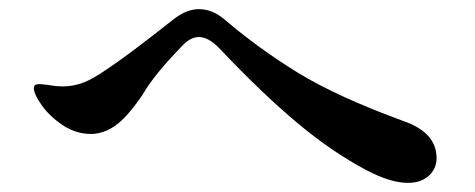

<svg xmlns="http://www.w3.org/2000/svg" viewBox="-20 -568 1040 420"><path d="M783 -195Q707 -235 630.5 -299Q554 -363 462 -460Q437 -487 415 -487Q395 -487 375 -464Q316 -403 292 -361Q258 -311 232 -293Q206 -275 179 -275Q146 -275 117.5 -294Q89 -313 71.5 -337.5Q54 -362 54 -376Q54 -384 66 -384Q71 -384 87 -382Q102 -379 118 -379Q140 -379 161.5 -387Q183 -395 213 -416Q256 -444 360 -526Q388 -548 415 -548Q446 -548 474 -523Q547 -461 631.5 -409Q716 -357 863 -303Q935 -278 935 -222Q935 -199 918 -183.5Q901 -168 872 -168Q835 -168 783 -195Z"/></svg>

Font: Shippori Mincho
Style: Bold
Weight: 700
Designer: FONTDASU
Foundry: FONTDASU / Google Inc. / but / Adobe
Version: Version 3.110; ttfautohint (v1.8.3)